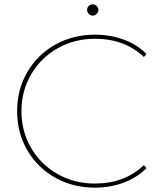

<svg xmlns="http://www.w3.org/2000/svg" viewBox="-20 -863 751 886"><path d="M418 3Q317 3 235 -43Q153 -89 106 -169.5Q59 -250 59 -350Q59 -450 106 -530.5Q153 -611 235 -657Q317 -703 418 -703Q489 -703 550.5 -680.5Q612 -658 656 -614L644 -600Q556 -684 418 -684Q323 -684 245.5 -640Q168 -596 123.5 -519.5Q79 -443 79 -350Q79 -257 123.5 -180.5Q168 -104 245.5 -60Q323 -16 418 -16Q555 -16 644 -101L656 -87Q612 -43 550 -20Q488 3 418 3ZM408 -791Q397 -791 389.5 -799Q382 -807 382 -817Q382 -828 389.5 -835.5Q397 -843 408 -843Q418 -843 426 -835.5Q434 -828 434 -817Q434 -807 426 -799Q418 -791 408 -791Z"/></svg>

Font: Montserrat
Style: Regular
Weight: 400
Designer: Julieta Ulanovsky
Foundry: Julieta Ulanovsky
Version: Version 8.000